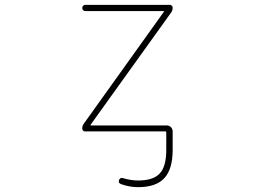

<svg xmlns="http://www.w3.org/2000/svg" viewBox="-20 -565 1040 790"><path d="M547.9 205.1Q512.7 205.1 477.5 192.4Q465.8 187.5 469.7 175.8Q474.6 164.1 486.3 168Q519.5 177.7 547.9 177.7Q610.4 177.7 637.2 148.9Q664.1 120.1 664.1 52.7V-19.5Q664.1 -24.4 660.2 -24.4H329.1Q325.2 -24.4 321.8 -27.8Q318.4 -31.2 318.4 -36.1Q318.4 -47.9 325.2 -56.6L654.3 -516.6Q657.2 -519.5 652.3 -519.5H330.1Q325.2 -519.5 321.8 -523.4Q318.4 -527.3 318.4 -532.2Q318.4 -537.1 321.8 -541Q325.2 -544.9 330.1 -544.9H679.7Q683.6 -544.9 687 -541.5Q690.4 -538.1 690.4 -533.2Q690.4 -521.5 683.6 -512.7L353.5 -52.7Q350.6 -48.8 355.5 -48.8H666Q676.8 -48.8 683.6 -41.5Q690.4 -34.2 690.4 -24.4V52.7Q690.4 130.9 656.2 168Q622.1 205.1 547.9 205.1Z"/></svg>

Font: Rounded-L Mgen+ 2m thin
Style: Regular
Weight: 100
Designer: [Source Han Sans]
Ryoko NISHIZUKA  (kana & ideographs); Paul D. Hunt (Latin, Greek & Cyrillic); Wenlong ZHANG  (bopomofo
Version: Version 1.059.20150602